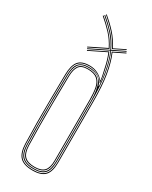

<svg xmlns="http://www.w3.org/2000/svg" viewBox="-210 -850 713 902"><g transform="rotate(30 146.0 -399.0)"><path d="M183 -675Q163.8 -714.5 137.2 -743.8Q110.8 -773 77.8 -801L80.2 -804Q112.8 -776.8 139 -747.9Q165.2 -719 184.8 -680.2L243.2 -709L245 -705.5ZM144.2 -2Q101.2 -2 81.4 -21.5Q61.5 -41 60.2 -87.2Q58 -163 58 -251.8Q58 -340.5 60.2 -463Q61 -508.5 77.8 -528.2Q94.5 -548 132.2 -548Q166.2 -548 187.1 -532.2Q208 -516.5 215.2 -493.5H217.2Q216.2 -512.8 214.2 -531.1Q212.2 -549.5 209.2 -565.2Q198 -625 180 -664.5L81.8 -616.2L80 -619.8L178.2 -668Q159.2 -708.2 132.5 -737.5Q105.8 -766.8 72.5 -794.8L75 -798Q108.2 -770 135.4 -740.4Q162.5 -710.8 181.5 -669.8L247 -701.8L248.8 -698.2L183.2 -666Q202.5 -623.5 212.9 -563.6Q223.2 -503.8 223.2 -416V-87Q223.2 -41.5 205 -21.8Q186.8 -2 144.2 -2ZM78.2 -623.2 76.5 -627 167.2 -671.8Q149.2 -707.8 123.9 -735Q98.5 -762.2 67.2 -788.8L70 -791.8Q100.2 -766 127 -737.4Q153.8 -708.8 172.8 -669.8ZM144.2 6Q96.8 6 75.2 -15.6Q53.8 -37.2 52.2 -87Q50.5 -143 50.1 -198.2Q49.8 -253.5 50.4 -317.5Q51 -381.5 52.2 -463Q53 -511 70.8 -533.5Q88.5 -556 132.2 -556Q156 -556 176.1 -545.9Q196.2 -535.8 207.8 -520.5H209.8Q208 -537.5 204.2 -552.5Q200.5 -567.5 197.8 -581.2Q190 -620.5 175.8 -653.5L85.2 -609L83.5 -612.5L178 -659Q194.2 -621.5 203.5 -574.2Q207 -560 209.9 -543.1Q212.8 -526.2 214.2 -508H212.2Q201.8 -528.2 180 -540.1Q158.2 -552 132.2 -552Q92.2 -552 74.6 -531.4Q57 -510.8 56.2 -463Q54.8 -376 54.2 -310.5Q53.8 -245 54.2 -191.6Q54.8 -138.2 56.2 -87.2Q57.8 -39.5 78 -18.8Q98.2 2 144.2 2Q188.8 2 208 -18.8Q227.2 -39.5 227.2 -87V-416Q227.2 -502 217.1 -561.6Q207 -621.2 188.2 -664L250.5 -694.8L252.2 -691L193.2 -662Q211.5 -619.5 221.4 -560.2Q231.2 -501 231.2 -416V-87Q231.2 -37.2 211.1 -15.6Q191 6 144.2 6ZM144.2 -6Q184.5 -6 201.9 -24.9Q219.2 -43.8 219.2 -87V-416Q219.2 -474.5 203.5 -509.2Q187.8 -544 132.2 -544Q94 -544 79.5 -523.8Q65 -503.5 64.2 -462.8Q62.8 -376 62.2 -310.5Q61.8 -245 62.2 -191.8Q62.8 -138.5 64.2 -87.5Q65.5 -43.8 84.1 -24.9Q102.8 -6 144.2 -6ZM144.2 -10Q104.2 -10 86.9 -28.2Q69.5 -46.5 68.2 -87.5Q66 -163.8 66 -252Q66 -340.2 68.2 -462.8Q69 -502 82.9 -521Q96.8 -540 132.2 -540Q169.5 -540 187.1 -524.4Q204.8 -508.8 210 -480.9Q215.2 -453 215.2 -416V-87Q215.2 -45.8 198.8 -27.9Q182.2 -10 144.2 -10ZM144.2 -14Q180 -14 195.6 -30.9Q211.2 -47.8 211.2 -87V-416Q211.2 -452.8 206 -479.8Q200.8 -506.8 183.9 -521.4Q167 -536 132.2 -536Q99 -536 86 -518.1Q73 -500.2 72.2 -462.8Q70.8 -376.8 70.2 -311.1Q69.8 -245.5 70.2 -191.9Q70.8 -138.2 72.2 -87.5Q73.5 -48.2 90.2 -31.1Q107 -14 144.2 -14Z"/></g></svg>

Font: Big Shoulders Inline Display Thin
Style: Regular
Weight: 100
Designer: Patric King
Foundry: XO Type Co
Version: Version 1.000